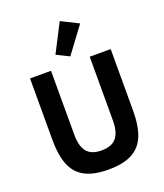

<svg xmlns="http://www.w3.org/2000/svg" viewBox="-181 -1142 1089 1273"><g transform="rotate(-20 363.5 -505.0)"><path d="M516 -962 380 -779 291 -823 394 -1023ZM79 -733H227V-283Q227 -201 259 -161.5Q291 -122 363 -122Q435 -122 467.5 -161.5Q500 -201 500 -283V-733H648V-300Q648 -190 620 -121.5Q592 -53 529.5 -20Q467 13 363 13Q259 13 197 -20Q135 -53 107 -121.5Q79 -190 79 -300Z"/></g></svg>

Font: IBM Plex Sans JP
Style: Bold
Weight: 700
Designer: Mike Abbink; Paul van der Laan; Pieter van Rosmalen; Wujin Sim; Yejin Wi; Jinhee Kim; Boomi Park; Yona Kim; Kichan Ma
Foundry: Sandoll Inc.
Version: Version 1.001